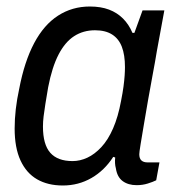

<svg xmlns="http://www.w3.org/2000/svg" viewBox="-20 -558 544 590"><path d="M173 12Q127 12 94 -7Q61 -26 43 -65Q25 -104 25 -163Q25 -192 28.5 -222.5Q32 -253 39 -285Q55 -369 85 -425.5Q115 -482 158.5 -510Q202 -538 256 -538Q290 -538 315 -528.5Q340 -519 358 -501Q376 -483 387 -457H393L418 -526H485L462 -401Q457 -370 449.5 -330.5Q442 -291 435 -250.5Q428 -210 422 -174.5Q416 -139 412 -114.5Q408 -90 408 -84Q408 -71 414.5 -65Q421 -59 433 -59H470L460 -4Q450 1 434 6Q418 11 400 11Q374 11 357 -1.5Q340 -14 336 -41Q334 -48 333.5 -56.5Q333 -65 334 -74L328 -76Q301 -34 261 -11Q221 12 173 12ZM203 -63Q226 -63 248.5 -73.5Q271 -84 291.5 -106Q312 -128 327.5 -163.5Q343 -199 352 -248Q357 -273 359.5 -292Q362 -311 363 -325.5Q364 -340 364 -352Q364 -389 354.5 -414Q345 -439 324.5 -452Q304 -465 272 -465Q236 -465 208 -447Q180 -429 160 -390.5Q140 -352 128 -290Q123 -261 119.5 -239Q116 -217 114 -200.5Q112 -184 112 -169Q112 -114 134.5 -88.5Q157 -63 203 -63Z"/></svg>

Font: Archivo SemiCondensed
Style: Italic
Weight: 400
Width: 4
Italic angle: -10°
Designer: Hector Gatti
Foundry: Omnibus-Type
Version: Version 2.001